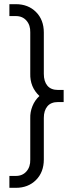

<svg xmlns="http://www.w3.org/2000/svg" viewBox="-20 -815 344 920"><path d="M25 28H56Q88 28 107 6Q126 -16 125 -50V-248Q124 -278 135.5 -306.5Q147 -335 169 -355Q123 -398 125 -463V-660Q126 -694 107 -716Q88 -738 56 -738H25V-795H56Q115 -795 152.5 -757.5Q190 -720 190 -659V-461Q190 -425 207 -404.5Q224 -384 258 -384H285V-326H258Q224 -326 207 -305.5Q190 -285 190 -250V-51Q190 10 152.5 47.5Q115 85 56 85H25Z"/></svg>

Font: BLUETTI 2.0 Extralight
Style: Roman
Weight: 200
Designer: Stijn de Vries
Foundry: tokotype
Version: Version 2.005;October 31, 2023;FontCreator 14.0.0.2814 64-bi